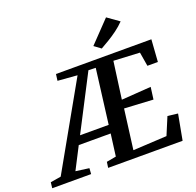

<svg xmlns="http://www.w3.org/2000/svg" viewBox="-256 -1170 1374 1345"><g transform="rotate(-20 430.5 -498.0)"><path d="M-92 0 -87 -43 -8.5 -56 345.5 -683 200 -694.5 206.5 -743H917.5L906 -578H828L810.5 -682.5L616 -692.5L578.5 -416L799 -431.5L787 -341L572 -353L533.5 -56L785 -69.5L839.5 -199.5L915.5 -190.5L880 0H325L331 -43L402.5 -56L424 -220.5H186L101.5 -56.5L201 -43L198 0ZM218 -282H431.5L483 -688.5L429 -690ZM569 -801 519.5 -837.5 671.5 -996 758 -934.5Q731 -906.5 696.8 -881.2Q662.5 -856 628.8 -835.8Q595 -815.5 569 -801Z"/></g></svg>

Font: Merriweather 24pt SemiBold
Style: Italic
Weight: 600
Italic angle: -7.8°
Version: Version 2.101